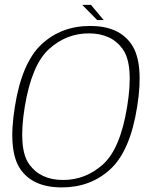

<svg xmlns="http://www.w3.org/2000/svg" viewBox="-20 -790 650 814"><path d="M242 4.5Q364.5 4.5 448.2 -73Q532 -150.5 561.5 -337.5Q591 -522.5 538 -601.2Q485 -680 362.5 -680Q239.5 -680 156 -602Q72.5 -524 43 -337.5Q13 -151.5 66 -73.5Q119 4.5 242 4.5ZM247.5 -27Q152 -27 104 -93.2Q56 -159.5 85 -337.5Q114.5 -516 188 -582.2Q261.5 -648.5 356.5 -648.5Q452.5 -648.5 500.2 -582Q548 -515.5 519 -337.5Q490 -159 416.5 -93Q343 -27 247.5 -27ZM392 -705H419.5L365.5 -769.5H328.5Z"/></svg>

Font: Anybody UltraCondensed Thin ExtraLight
Style: Italic
Weight: 250
Italic angle: -10°
Version: Version 1.111